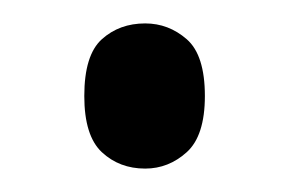

<svg xmlns="http://www.w3.org/2000/svg" viewBox="-20 -438 247 164"><path d="M104 -294Q82 -294 67 -308Q52 -322 52 -356Q52 -391 67 -404.5Q82 -418 104 -418Q124 -418 139.5 -404.5Q155 -391 155 -356Q155 -322 139.5 -308Q124 -294 104 -294Z"/></svg>

Font: Noto Serif Bengali ExtraCondensed
Style: Regular
Weight: 400
Width: 2
Designer: Juan Bruce, Universal Thirst, Indian Type Foundry and the Monotype Design Team.
Foundry: Monotype Imaging Inc.
Version: Version 2.003; ttfautohint (v1.8.4.7-5d5b)